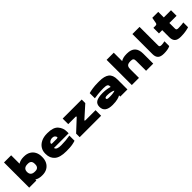

<svg xmlns="http://www.w3.org/2000/svg" viewBox="345 -2020 3415 3415"><g transform="rotate(-45 2053.0 -312.0)"><path d="M610 -232V-216Q610 -153 584 -101.5Q558 -50 507.5 -20Q457 10 386 10H372Q296 10 240 -25V0H60V-634H240V-423Q297 -458 372 -458H386Q457 -458 507.5 -428.5Q558 -399 584 -348Q610 -297 610 -232ZM430 -232Q430 -318 346 -318H332Q283 -318 256.5 -294.5Q230 -271 230 -224Q230 -177 256.5 -153.5Q283 -130 332 -130H346Q387 -130 408.5 -152.5Q430 -175 430 -216Z M870 -188Q877 -156 908.5 -143Q940 -130 998 -130Q1113 -130 1220 -150V-20Q1182 -7 1133 1.5Q1084 10 998 10H984Q829 10 759.5 -50.5Q690 -111 690 -216V-232Q690 -294 722.5 -345.5Q755 -397 817 -427.5Q879 -458 964 -458H978Q1120 -458 1180 -390.5Q1240 -323 1240 -228V-188ZM897 -305Q887 -293 887 -282Q887 -268 901 -268H1024Q1048 -268 1048 -283Q1048 -302 1028.5 -320Q1009 -338 977 -338Q949 -338 929 -328.5Q909 -319 897 -305Z M1543 -288Q1549 -294 1549 -299Q1549 -308 1533 -308H1350V-448H1829V-358L1608 -160Q1600 -154 1600 -149Q1600 -140 1619 -140H1869V0H1330V-90Z M2531 -252V0H2351V-31Q2328 -15 2277 -2.5Q2226 10 2150 10Q1959 10 1959 -133Q1959 -205 2010.5 -236.5Q2062 -268 2171 -268H2182Q2234 -268 2282.5 -259Q2331 -250 2351 -242V-262Q2351 -292 2328 -305Q2305 -318 2241 -318Q2174 -318 2101.5 -310.5Q2029 -303 2010 -298V-428Q2047 -439 2108.5 -448.5Q2170 -458 2241 -458H2281Q2408 -458 2469.5 -410.5Q2531 -363 2531 -252ZM2351 -149Q2339 -160 2297.5 -171Q2256 -182 2199 -182Q2144 -182 2144 -154Q2144 -129 2199 -129H2239Q2274 -129 2309 -135.5Q2344 -142 2351 -149Z M3180 -252V0H3000V-252Q3000 -288 2985 -303Q2970 -318 2936 -318H2922Q2867 -318 2844 -296Q2821 -274 2821 -224V0H2641V-634H2821V-422Q2872 -458 2963 -458H2977Q3180 -458 3180 -252Z M3443 10Q3360 10 3325 -25Q3290 -60 3290 -128V-634H3470V-170Q3469 -146 3480.5 -137.5Q3492 -129 3518 -129Q3553 -129 3602 -140V-20Q3600 -19 3583 -11Q3566 -3 3528 3.5Q3490 10 3443 10Z M3714 -128V-308H3632V-448H3684Q3702 -448 3711 -454.5Q3720 -461 3724 -478Q3731 -504 3744 -588H3894V-448H4075V-308H3894V-170Q3893 -146 3904.5 -137.5Q3916 -129 3942 -129Q3986 -129 4024.5 -133Q4063 -137 4076 -140V-20Q4056 -12 3998.5 -1Q3941 10 3867 10Q3784 10 3749 -25Q3714 -60 3714 -128Z"/></g></svg>

Font: Dashboard
Style: Regular
Weight: 400
Designer: jaiki
Version: Version 1.000